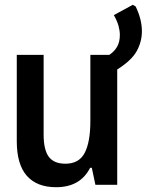

<svg xmlns="http://www.w3.org/2000/svg" viewBox="-20 -771 612 801"><path d="M214 10Q134 10 92 -37.5Q50 -85 50 -182V-542H162V-210Q162 -146 183.5 -117Q205 -88 253 -88Q310 -88 333.5 -133.5Q357 -179 357 -266V-542H436Q457 -556 468.5 -576Q480 -596 480 -625Q480 -643 474.5 -663Q469 -683 455 -708L534 -751L546 -744Q572 -690 572 -641Q572 -597 550.5 -558Q529 -519 469 -481V0H378L363 -71H356Q315 10 214 10Z"/></svg>

Font: Noto Sans Mono Condensed SemiBold
Style: Regular
Weight: 600
Width: 3
Designer: Monotype Design Team
Foundry: Monotype Imaging Inc.
Version: Version 2.014